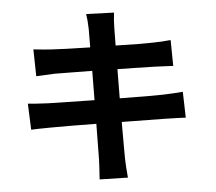

<svg xmlns="http://www.w3.org/2000/svg" viewBox="-58 -869 1115 993"><g transform="rotate(5 500.0 -372.0)"><path d="M884 -428 911 -296Q890 -294 805 -281Q800 -280 718.5 -267Q637 -254 583 -245Q590 -204 601.5 -140Q613 -76 616 -60Q624 -19 640 39L495 61Q486 -22 483 -40Q481 -51 453 -224Q317 -202 219 -184Q138 -169 120 -164L91 -297Q117 -298 195 -308Q333 -329 433 -345L408 -495Q357 -487 289.5 -475.5Q222 -464 214 -463Q200 -460 122 -442L95 -579Q155 -583 188 -587Q244 -593 387 -615L371 -709Q361 -757 351 -785L494 -805Q496 -763 502 -728Q508 -689 517 -636Q651 -656 704 -667Q756 -677 798 -689L823 -557Q819 -557 730 -545Q609 -527 537 -515L562 -366Q724 -392 782 -404Q836 -415 884 -428Z"/></g></svg>

Font: Noto Sans Korean Bold
Style: Bold
Weight: 700
Designer: Ryoko NISHIZUKA  (kana & ideographs); Paul D. Hunt (Latin, Greek & Cyrillic); Wenlong ZHANG  (bopomofo); Sandoll Communi
Foundry: Adobe Systems Incorporated
Version: Version 1.000;PS 1;hotconv 1.0.78;makeotf.lib2.5.61930